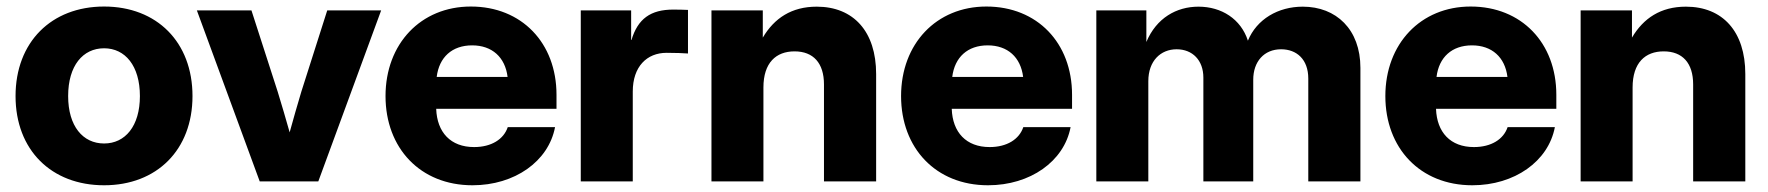

<svg xmlns="http://www.w3.org/2000/svg" viewBox="-20 -547 5332 579"><path d="M293.9 11.7C453.1 11.7 560.5 -95.2 560.5 -257.3C560.5 -419.9 453.1 -527.3 293.9 -527.3C134.8 -527.3 26.9 -419.9 26.9 -257.3C26.9 -94.7 134.8 11.7 293.9 11.7ZM293.9 -114.3C230 -114.3 185.5 -166.5 185.5 -257.3C185.5 -349.1 230 -401.4 293.9 -401.4C357.4 -401.4 401.9 -348.6 401.9 -257.3C401.9 -166.5 357.4 -114.3 293.9 -114.3Z M763.2 0H939.9L1129.4 -515.6H966.8L888.7 -270.5C876.5 -229.5 864.7 -189 853.5 -147.9C841.8 -189 830.1 -229.5 817.4 -270.5L738.3 -515.6H573.7Z M1404.8 11.7C1532.2 11.7 1634.3 -60.5 1653.8 -163.6H1511.2C1499 -127 1461.9 -103.5 1409.7 -103.5C1338.9 -103.5 1297.9 -147.9 1295.4 -218.8H1658.2V-261.2C1658.2 -417.5 1553.2 -527.3 1399.9 -527.3C1249 -527.3 1142.6 -415 1142.6 -257.3C1142.6 -100.6 1247.1 11.7 1404.8 11.7ZM1296.9 -314.9C1304.2 -374.5 1343.3 -410.2 1403.8 -410.2C1463.9 -410.2 1503.4 -374.5 1510.7 -314.9Z M1731.4 0H1888.2V-271C1888.2 -346.2 1930.7 -387.7 1990.2 -387.7C2014.6 -387.7 2043.5 -386.7 2054.7 -385.7V-517.1C2042 -517.6 2027.8 -518.1 2010.3 -518.1C1941.9 -518.1 1903.3 -490.2 1884.3 -426.3H1883.3V-515.6H1731.4Z M2282.2 -283.2C2282.2 -357.9 2320.3 -392.1 2376 -392.1C2432.6 -392.1 2464.8 -356.9 2464.8 -292.5V0H2622.1V-323.7C2622.1 -452.1 2553.7 -526.9 2442.9 -526.9C2367.2 -526.9 2314.9 -492.2 2280.3 -433.6V-515.6H2125.5V0H2282.2Z M2959.5 11.7C3086.9 11.7 3189 -60.5 3208.5 -163.6H3065.9C3053.7 -127 3016.6 -103.5 2964.4 -103.5C2893.6 -103.5 2852.5 -147.9 2850.1 -218.8H3212.9V-261.2C3212.9 -417.5 3107.9 -527.3 2954.6 -527.3C2803.7 -527.3 2697.3 -415 2697.3 -257.3C2697.3 -100.6 2801.8 11.7 2959.5 11.7ZM2851.6 -314.9C2858.9 -374.5 2897.9 -410.2 2958.5 -410.2C3018.6 -410.2 3058.1 -374.5 3065.4 -314.9Z M3286.1 0H3442.9V-302.2C3442.9 -363.3 3480 -398.4 3528.3 -398.4C3576.2 -398.4 3608.9 -365.2 3608.9 -313V0H3759.3V-306.6C3759.3 -361.3 3792 -398.4 3843.3 -398.4C3890.1 -398.4 3925.3 -368.2 3925.3 -310.1V0H4082.5V-342.3C4082.5 -458.5 4009.3 -526.9 3908.7 -526.9C3834.5 -526.9 3770 -489.3 3743.2 -424.3C3722.2 -489.7 3663.6 -526.9 3594.2 -526.9C3527.8 -526.9 3467.3 -492.7 3437 -420.4V-515.6H3286.1Z M4419.9 11.7C4547.4 11.7 4649.4 -60.5 4668.9 -163.6H4526.4C4514.2 -127 4477.1 -103.5 4424.8 -103.5C4354 -103.5 4313 -147.9 4310.5 -218.8H4673.3V-261.2C4673.3 -417.5 4568.4 -527.3 4415 -527.3C4264.2 -527.3 4157.7 -415 4157.7 -257.3C4157.7 -100.6 4262.2 11.7 4419.9 11.7ZM4312 -314.9C4319.3 -374.5 4358.4 -410.2 4418.9 -410.2C4479 -410.2 4518.6 -374.5 4525.9 -314.9Z M4903.3 -283.2C4903.3 -357.9 4941.4 -392.1 4997.1 -392.1C5053.7 -392.1 5085.9 -356.9 5085.9 -292.5V0H5243.2V-323.7C5243.2 -452.1 5174.8 -526.9 5064 -526.9C4988.3 -526.9 4936 -492.2 4901.4 -433.6V-515.6H4746.6V0H4903.3Z"/></svg>

Font: Raveo Display
Style: Bold
Weight: 700
Designer: Jakub Foglar, Rasmus Andersson (Inter)
Foundry: Jakubfoglar.com
Version: Version 1.100;Glyphs 3.2.3 (3260)